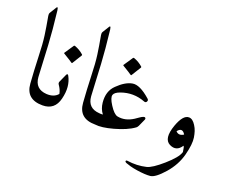

<svg xmlns="http://www.w3.org/2000/svg" viewBox="-144 -969 1726 1433"><g transform="rotate(20 719.0 -252.5)"><path d="M77 -720Q81 -727 84 -726Q89 -726 92 -705Q110 -550 116 -440Q121 -336 124.5 -273Q128 -210 129 -188Q136 -96 229 -90Q256 -88 250 -54Q241 0 229 0Q98 0 89 -122Q85 -173 82.5 -224.5Q80 -276 78 -328Q75 -432 66 -496.5Q57 -561 42 -643Q39 -658 45 -668Z M289 -211 317 -273Q325 -291 335 -274Q355 -237 359 -193.5Q363 -150 350 -98Q326 0 229 0Q219 0 208 -51Q203 -77 213 -86Q219 -91 229 -90Q288 -87 318 -122Q320 -124 318 -129Q312 -157 291 -187Q283 -198 289 -211ZM298 -498Q300 -501 306 -500Q346 -486 377 -458Q381 -454 378 -450L331 -374Q328 -369 321 -375Q317 -378 300 -389Q283 -400 251 -419Q246 -422 249 -425Z M496 -720Q500 -727 503 -726Q508 -726 511 -705Q529 -550 535 -440Q540 -336 543.5 -273Q547 -210 548 -188Q555 -96 648 -90Q675 -88 669 -54Q660 0 648 0Q517 0 508 -122Q504 -173 501.5 -224.5Q499 -276 497 -328Q494 -432 485 -496.5Q476 -561 461 -643Q458 -658 464 -668Z M985 -163 958 -103Q951 -90 945 -86Q915 -64 876 -47.5Q837 -31 790 -18Q699 7 648 0Q623 -5 627 -48Q631 -87 644 -90Q646 -90 648 -90Q663 -88 677 -90Q650 -124 645 -173Q636 -262 690 -314Q750 -373 805 -383Q861 -394 949 -316Q961 -306 953 -293Q946 -281 932 -287Q838 -323 743 -289Q701 -274 694 -252Q686 -229 720 -176Q756 -120 784 -114Q847 -101 911 -142L940 -162Q973 -185 982 -176Q988 -170 985 -163ZM744 -564Q746 -567 752 -566Q792 -552 823 -524Q827 -520 824 -516L777 -440Q774 -435 767 -441Q763 -444 746 -455Q729 -466 697 -485Q692 -488 695 -491Z M1207 -194Q1242 -291 1289 -290Q1318 -290 1343 -250Q1356 -230 1363 -208Q1370 -186 1374 -161Q1382 -111 1359 -22Q1336 67 1271 141Q1205 216 1166 220Q1126 224 1060 214Q1027 209 1003.5 202.5Q980 196 965 190Q954 185 955 178Q957 170 968 172Q1046 183 1117 166Q1138 161 1168.5 141Q1199 121 1239 86Q1279 51 1303 22Q1327 -7 1334 -31Q1329 -73 1322 -77Q1284 -18 1225 -48Q1166 -78 1207 -194ZM1298 -157Q1269 -204 1236 -161Q1261 -133 1298 -157Z"/></g></svg>

Font: Amiri Quran
Style: Regular
Weight: 400
Designer: Khaled Hosny
Version: Version 0.117